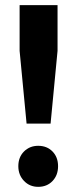

<svg xmlns="http://www.w3.org/2000/svg" viewBox="-20 -715 280 744"><path d="M56 -695H203V-518L176 -236H83L56 -518ZM205 -71Q205 -36 183.5 -13.5Q162 9 128 9Q95 9 73 -14Q51 -37 51 -71Q51 -106 73 -128Q95 -150 128 -150Q162 -150 183.5 -128Q205 -106 205 -71Z"/></svg>

Font: TypoPRO Montserrat Alternates
Style: Regular
Weight: 600
Designer: Julieta Ulanovsky
Foundry: Julieta Ulanovsky
Version: Version 6.001